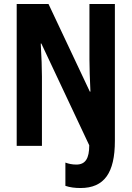

<svg xmlns="http://www.w3.org/2000/svg" viewBox="-20 -734 662 966"><path d="M385 212C505 212 558 135 558 -25V-714H430V-435C430 -393 432 -339 435 -273H432L224 -714H64V0H191V-349C191 -390 189 -446 185 -515H188L429 -3C429 63 410 94 364 94C343 94 325 90 309 84V201C332 209 358 212 385 212Z"/></svg>

Font: Noto Sans Lao Looped ExtraCondensed
Style: Bold
Weight: 700
Width: 2
Designer: Mark Frömberg, Ben Mitchell
Foundry: The Fontpad Ltd
Version: Version 1.002